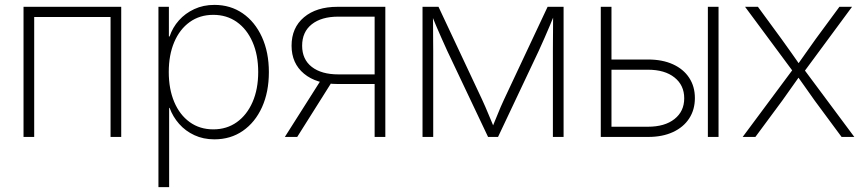

<svg xmlns="http://www.w3.org/2000/svg" viewBox="-20 -557 3518 781"><path d="M473.1 -529.3V0H429.7V-487.8H119.1V0H75.7V-529.3Z M624.5 204.1V-529.3H667V-408.7H669.9Q682.1 -445.3 707.8 -474.1Q733.4 -502.9 770.3 -520Q807.1 -537.1 852.1 -537.1Q917.5 -537.1 967.3 -502.7Q1017.1 -468.3 1045.4 -406.5Q1073.7 -344.7 1073.7 -263.7Q1073.7 -182.6 1045.7 -120.8Q1017.6 -59.1 967.8 -24.7Q918 9.8 852.1 9.8Q807.1 9.8 770.8 -7.1Q734.4 -23.9 708.7 -53Q683.1 -82 669.9 -118.2H668V204.1ZM847.7 -30.8Q902.3 -30.8 943.4 -60.1Q984.4 -89.4 1007.3 -141.8Q1030.3 -194.3 1030.3 -264.2Q1030.3 -333.5 1007.3 -386Q984.4 -438.5 943.4 -467.5Q902.3 -496.6 847.7 -496.6Q792.5 -496.6 751.7 -467.3Q710.9 -438 688.7 -385.7Q666.5 -333.5 666.5 -264.2Q666.5 -194.8 688.7 -142.3Q710.9 -89.8 751.7 -60.3Q792.5 -30.8 847.7 -30.8Z M1547.4 0H1503.9V-489.3H1356Q1287.6 -489.3 1248.3 -458.3Q1209 -427.2 1209 -371.1Q1209 -315.4 1248.3 -284.9Q1287.6 -254.4 1356.4 -254.4H1523.4V-215.3H1354Q1267.1 -215.3 1216.6 -257.3Q1166 -299.3 1166 -371.1Q1166 -444.3 1216.6 -486.8Q1267.1 -529.3 1353 -529.3H1547.4ZM1189 0H1138.7L1290.5 -239.3H1339.8Z M1698.7 0V-529.3H1763.7L1940.4 -153.3Q1947.8 -137.7 1954.3 -122.3Q1960.9 -106.9 1967 -92.3Q1973.1 -77.6 1979.2 -63.2Q1985.4 -48.8 1991.2 -34.2H1980.5Q1986.3 -48.8 1992.4 -63.2Q1998.5 -77.6 2004.4 -92.3Q2010.3 -106.9 2016.8 -122.3Q2023.4 -137.7 2030.8 -153.3L2207.5 -529.3H2272.5V0H2229V-349.6Q2229 -370.1 2229.2 -389.4Q2229.5 -408.7 2229.5 -427Q2229.5 -445.3 2229.7 -464.1Q2230 -482.9 2230 -502H2236.8Q2226.6 -476.1 2216.1 -451.7Q2205.6 -427.2 2194.8 -402.3Q2184.1 -377.4 2171.4 -350.1L2005.9 0H1965.3L1799.3 -350.1Q1787.1 -377.4 1775.9 -402.1Q1764.6 -426.8 1754.4 -451.4Q1744.1 -476.1 1733.4 -502H1740.7Q1741.2 -483.4 1741.5 -464.8Q1741.7 -446.3 1741.7 -427.7Q1741.7 -409.2 1741.9 -389.6Q1742.2 -370.1 1742.2 -349.6V0Z M2456.5 -314.9H2616.7Q2674.8 -314.9 2717.5 -295.4Q2760.3 -275.9 2783.4 -240.5Q2806.6 -205.1 2806.6 -158.2Q2806.6 -110.8 2783.4 -75.2Q2760.3 -39.6 2717.5 -19.8Q2674.8 0 2616.7 0H2423.8V-529.3H2467.3V-41.5H2615.7Q2684.1 -41.5 2723.6 -72.8Q2763.2 -104 2763.2 -157.2Q2763.2 -210.4 2723.6 -241.9Q2684.1 -273.4 2615.7 -273.4H2456.5ZM2859.4 0V-529.3H2902.8V0Z M3001 0 3214.4 -287.1V-254.4L3010.7 -529.3H3063L3158.2 -399.4Q3179.7 -370.1 3199.7 -341.3Q3219.7 -312.5 3239.7 -284.2H3217.3Q3237.8 -312.5 3257.6 -341.3Q3277.3 -370.1 3298.8 -399.4L3394.5 -529.3H3445.8L3242.2 -253.4V-286.1L3455.1 0H3403.3L3293.9 -147.9Q3273.4 -176.3 3254.9 -203.1Q3236.3 -230 3216.8 -256.8H3239.3Q3219.7 -230 3201.2 -203.1Q3182.6 -176.3 3162.1 -147.9L3052.7 0Z"/></svg>

Font: Inter 24pt ExtraLight
Style: Regular
Weight: 250
Designer: Rasmus Andersson
Foundry: rsms
Version: Version 4.001;git-66647c0bb